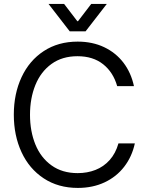

<svg xmlns="http://www.w3.org/2000/svg" viewBox="-20 -923 745 956"><path d="M48.8 -352.1Q48.8 -456.1 87.4 -538.8Q126 -621.6 198 -668.7Q270 -715.8 366.7 -715.8Q440.4 -715.8 498.8 -688Q557.1 -660.2 595 -610.4Q632.8 -560.5 647 -494.1H563.5Q543.9 -563 493.7 -603Q443.4 -643.1 365.7 -643.1Q289.6 -643.1 236.3 -604.5Q183.1 -565.9 156.2 -499.8Q129.4 -433.6 129.4 -351.6Q129.4 -269.5 156.2 -203.6Q183.1 -137.7 236.6 -99.4Q290 -61 366.7 -61Q414.6 -61 455.3 -76.9Q496.1 -92.8 525.9 -126Q555.7 -159.2 569.8 -209H651.4Q637.2 -143.1 598.4 -92.8Q559.6 -42.5 500.5 -14.9Q441.4 12.7 367.7 12.7Q270 12.7 197.8 -34.9Q125.5 -82.5 87.2 -165.3Q48.8 -248 48.8 -352.1ZM327.1 -767.1H366.7V-817.4H365L299.3 -903.3H221.7ZM434.1 -903.3 368.4 -817.4H366.7V-767.1H406.2L511.7 -903.3Z"/></svg>

Font: Wand UI Pro
Style: Regular
Weight: 400
Designer: Andreas Faust
Version: Version 1.003;FEAKit 1.0